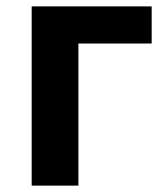

<svg xmlns="http://www.w3.org/2000/svg" viewBox="-20 -580 523 600"><path d="M454 -560H79V0H225V-444H454Z"/></svg>

Font: Spoqa Han Sans Neo Bold
Style: Bold
Weight: 700
Designer: [Spoqa Han Sans Neo] Dong-huui Kim  Younghwa Kang  Yujin Lee  [Noto Sans] Ryoko NISHIZUKA  (kana & ideographs); Paul D. 
Foundry: Spoqa (http://www.spoqa-han-sans.com)
Version: Version 1.100;hotconv 1.0.109;makeotfexe 2.5.65596